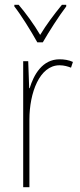

<svg xmlns="http://www.w3.org/2000/svg" viewBox="-20 -783 336 803"><path d="M136 -606H159C185 -651 225 -714 257 -756V-763H239C204 -720 174 -680 148 -637C123 -680 87 -729 58 -763H40V-756C67 -722 110 -653 136 -606ZM229 -535C157 -535 121 -470 104 -414H102L98 -527H77V0H103V-283C103 -394 145 -510 229 -510C248 -510 264 -505 277 -500L285 -524C268 -532 248 -535 229 -535Z"/></svg>

Font: Noto Sans Thai Cond Thin
Style: Regular
Weight: 100
Width: 3
Designer: Monotype Design Team
Foundry: Monotype Imaging Inc.
Version: Version 2.002